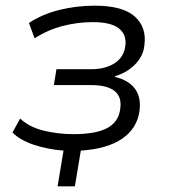

<svg xmlns="http://www.w3.org/2000/svg" viewBox="-20 -523 595 677"><path d="M183 134 204 8Q149 4 99.5 -12.5Q50 -29 24 -56L51 -105Q83 -75 133.5 -62.5Q184 -50 239 -50Q319 -50 359 -72Q399 -94 404 -140Q410 -182 383.5 -202.5Q357 -223 302 -223H170L179 -279H302Q351 -279 384 -300Q417 -321 422 -362Q427 -401 399 -423Q371 -445 307 -445Q254 -445 201.5 -431.5Q149 -418 102 -388L82 -442Q129 -473 189.5 -488Q250 -503 314 -503Q413 -503 455.5 -464.5Q498 -426 489 -363Q487 -339 473.5 -317.5Q460 -296 437.5 -279.5Q415 -263 385 -254V-252Q434 -240 456 -210Q478 -180 472 -133Q464 -71 411.5 -34.5Q359 2 265 8L244 134Z"/></svg>

Font: Nunito Sans 7pt Light
Style: Italic
Weight: 300
Italic angle: -9°
Designer: Vernon Adams
Foundry: Vernon Adams
Version: Version 3.101;gftools[0.9.27]